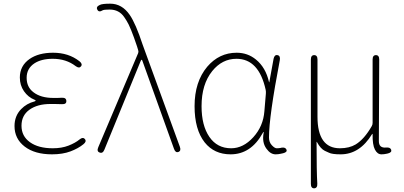

<svg xmlns="http://www.w3.org/2000/svg" viewBox="-20 -827 2199 1045"><path d="M263 13Q169 13 114 -29.5Q59 -72 59 -141Q59 -196 95 -233Q125 -264 168 -275Q174 -277 174 -279.5Q174 -282 168 -284Q133 -298 110.5 -330.5Q88 -363 88 -405Q88 -469 141 -506Q190 -540 269 -540Q353 -540 412 -494Q431 -479 421 -466Q411 -453 392 -467Q340 -507 267 -507Q205 -507 167 -482Q125 -454 125 -403.5Q125 -353 162 -325Q202 -294 270 -294Q282 -294 294 -294L317 -295Q341 -296 341 -277Q342 -259 317 -260L278 -261Q266 -261 254 -261Q184 -261 140.5 -230Q97 -199 97 -142.5Q97 -86 143 -53Q189 -20 267 -20Q316 -20 353 -34.5Q390 -49 413 -68Q431 -83 442 -70Q453 -57 434 -42Q406 -19 363.5 -3Q321 13 263 13Z M548 -12Q539 10 522 3Q505 -3 515 -26L732 -538Q735 -546 732 -554L726 -574Q690 -682 669 -714Q663 -724 656 -734Q628 -775 577 -775Q546 -775 539 -771Q518 -758 510 -774Q501 -790 523 -800Q536 -807 580 -807Q644 -807 686 -746Q719 -698 756 -585Q760 -574 764 -563L959 -28Q967 -6 951 0Q935 6 927 -17L755 -496Q753 -502 751 -502Q749 -502 746 -496Z M1235 13Q1146 13 1094 -52Q1039 -122 1039 -249Q1039 -382 1108 -464Q1173 -540 1268 -540Q1328 -540 1373 -503Q1426 -460 1444 -381Q1445 -376 1446 -381L1469 -507Q1474 -530 1490 -527Q1507 -524 1503 -500Q1444 -192 1444 -79Q1444 -53 1459.5 -36.5Q1475 -20 1486 -20Q1497 -20 1508 -22L1511 -23Q1533 -27 1539 -13Q1545 1 1521 7L1507 10Q1494 13 1480 13Q1452 13 1430 -18Q1405 -52 1415 -104Q1416 -109 1414.5 -109Q1413 -109 1410 -103Q1346 13 1235 13ZM1238 -20Q1304 -20 1358.5 -80Q1413 -140 1419 -222L1427 -317Q1428 -328 1426 -338Q1389 -507 1267 -507Q1189 -507 1135 -440Q1077 -368 1077 -249Q1077 -144 1119.5 -82Q1162 -20 1238 -20Z M1690 198Q1672 198 1672 174V-503Q1672 -527 1690 -527Q1708 -527 1708 -503V-192Q1708 -20 1830 -20Q1881 -20 1916 -41Q1963 -70 2003 -140Q2008 -148 2008 -158V-503Q2008 -527 2026 -527Q2044 -527 2044 -503L2042 -59Q2042 -20 2082 -24Q2104 -26 2109 -12Q2114 2 2092 8L2083 10Q2070 13 2056 13Q2034 13 2020.5 -13Q2007 -39 2008 -96Q2008 -101 2005 -97Q1938 13 1834 13Q1787 13 1770 4Q1759 -1 1748 -6Q1725 -17 1705 -54Q1703 -58 1703 -53Q1703 108 1707 173Q1708 197 1690 198Z"/></svg>

Font: Resource Han Rounded KR ExtraLight
Style: Regular
Weight: 250
Designer: Cyano Hao (round all glyphs); Ryoko NISHIZUKA 西塚涼子 (kana, bopomofo & ideographs); Paul D. Hunt (Latin, Greek & Cyrillic)
Foundry: Cyano Hao
Version: 0.990